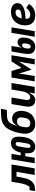

<svg xmlns="http://www.w3.org/2000/svg" viewBox="1683 -2506 804 4272"><g transform="rotate(-90 2085.0 -370.0)"><path d="M-30.9 6H16C88.1 6 134.9 -14.9 175.1 -55C223 -103 252.8 -169 280.9 -334.9L293 -404.8H397L328.8 0H475.1L561.1 -516H176.8L148.1 -340.9C128.9 -226.9 105.8 -164.1 62.1 -114H-11Z M956 12.1C1074.2 12.1 1151.3 -89.1 1173.3 -258.9C1177.2 -291.9 1180 -326 1180 -362.9C1180 -473 1128.2 -528.1 1034.1 -528.1C927.2 -528.1 856.2 -446 826 -312.1H763.1L797.2 -516H674L588.1 0H711.3L745 -209.2H812.1C811.1 -196 810 -180 810 -153.1C810 -43 862.2 12.1 956 12.1ZM931.1 -139.9C931.1 -164.1 934.3 -183.9 938.2 -209.9L957 -323.9C970.2 -404.1 991.1 -422.9 1020.2 -422.9C1047.2 -422.9 1059.3 -405.9 1059.3 -376.1C1059.3 -351.9 1056.1 -332 1052.2 -306.1L1033 -192.1C1020.2 -111.9 999.3 -93 970.2 -93C943.2 -93 931.1 -110.1 931.1 -139.9Z M1465.2 12.1C1637.4 12.1 1754.3 -109 1754.3 -306.1C1754.3 -427.9 1680.4 -502.1 1583.5 -502.1C1514.2 -502.1 1467.3 -469.1 1431.1 -403.1H1424.4C1444.2 -480.8 1473.4 -538 1503.2 -567.8C1531.2 -595.9 1570.3 -614 1644.2 -616.1L1775.2 -620L1802.2 -752.1L1665.1 -747.9C1531.2 -744 1459.2 -713.1 1397.4 -650.9C1309.3 -562.9 1246.4 -348 1246.4 -209.9C1246.4 -73.9 1326.3 12.1 1465.2 12.1ZM1388.1 -187.9C1388.1 -199.9 1391.3 -217 1393.1 -229L1402.3 -283C1414.4 -353 1452.4 -393.1 1520.2 -393.1C1573.2 -393.1 1609.4 -362.9 1609.4 -301.8C1609.4 -290.1 1606.2 -273.1 1604.4 -261L1594.5 -209.2C1580.3 -137.1 1539.4 -96.9 1476.2 -96.9C1420.5 -96.9 1388.1 -127.1 1388.1 -187.9Z M2142.4 0H2288.4L2374.3 -516H2228.3L2183.6 -247.2C2176.5 -204.9 2151.3 -166.9 2136.4 -147C2113.3 -116.8 2089.5 -100.1 2055.4 -100.1C2010.3 -100.1 1995.4 -133.9 1995.4 -160.9C1995.4 -186.1 1999.3 -206 2002.5 -224.1L2051.5 -516H1905.5L1859.4 -241.1C1851.6 -192.8 1848.4 -165.8 1848.4 -137.1C1848.4 -57.2 1888.5 12.1 1989.3 12.1C2071.4 12.1 2118.3 -39.1 2157.3 -122.9H2162.3Z M2410.5 0H2529.5L2568.5 -233L2580.6 -338.1H2588.4L2670.5 -67.8L2842.7 -338.1H2850.5L2826.7 -233L2787.6 0H2906.6L2991.5 -516H2853.7L2715.6 -299H2707.7L2641.7 -516H2495.7Z M3182.9 12.1C3286.6 12.1 3384.6 -73.9 3384.6 -250C3384.6 -339.8 3349.8 -381 3283.7 -381C3226.6 -381 3193.5 -351.9 3167.6 -296.2H3161.6L3198.9 -516H3075.6L3031.6 -259.9C3023.8 -212 3020.6 -177.9 3020.6 -146C3020.6 -44 3071.7 12.1 3182.9 12.1ZM3140.6 -146C3140.6 -164.1 3143.8 -182.9 3146.7 -199.9C3154.8 -247.9 3182.9 -280.9 3217.7 -280.9C3243.6 -280.9 3255.7 -266 3255.7 -231.9C3255.7 -214.1 3252.8 -193.9 3250.7 -181.1C3238.6 -109 3212.7 -88.1 3182.9 -88.1C3156.6 -88.1 3140.6 -105.1 3140.6 -146ZM3403.8 0H3526.6L3612.6 -516H3489.7Z M3881.7 12.1C4013.8 12.1 4079.9 -51.8 4133.9 -128.9L4043 -187.9C3989.7 -120 3957.7 -100.1 3900.9 -100.1C3831 -100.1 3801.8 -131 3801.8 -186.1C3801.8 -191.1 3801.8 -195 3802.9 -203.1C4096.9 -214.1 4150.9 -302.9 4150.9 -386C4150.9 -480.8 4065 -528.1 3960.9 -528.1C3777.7 -528.1 3657 -399.9 3657 -208.1C3657 -71 3729.8 12.1 3881.7 12.1ZM3812.9 -286.9 3815.7 -301.1C3834.9 -389.9 3882.8 -425.1 3946 -425.1C3989.7 -425.1 4009.9 -405.9 4009.9 -372.9C4009.9 -339.8 3997.9 -296.9 3812.9 -286.9Z"/></g></svg>

Font: Margiela Mono Italic Bold It
Style: Regular
Weight: 700
Designer: Mike Abbink, Paul van der Laan, Pieter van Rosmalen
Foundry: Bold Monday
Version: Version 2.003 2021